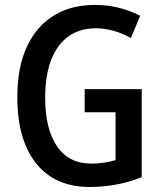

<svg xmlns="http://www.w3.org/2000/svg" viewBox="-20 -744 650 774"><path d="M342.8 9.8Q201.2 9.8 125.5 -85.4Q49.8 -180.7 49.8 -352.1Q49.8 -474.6 89.6 -558.3Q129.4 -642.1 201.7 -684.1Q235.4 -704.1 275.6 -714.1Q315.9 -724.1 362.3 -724.1Q412.6 -724.1 458.5 -712.9Q504.4 -701.7 544.9 -680.2L507.8 -590.8Q437 -629.9 365.7 -629.9Q302.2 -629.9 256.6 -597.7Q210.9 -565.4 186.5 -502.9Q162.1 -440.4 162.1 -348.6Q162.1 -224.6 209.7 -154.5Q257.3 -84.5 347.7 -84.5Q374 -84.5 398.9 -88.1Q423.8 -91.8 445.8 -98.6V-291.5H321.3V-384.8H551.3V-29.8Q502.4 -9.8 448.5 0Q394.5 9.8 342.8 9.8Z"/></svg>

Font: Open Sans
Style: Regular
Weight: 600
Width: 3
Foundry: Ascender Corporation
Version: Version 1.000